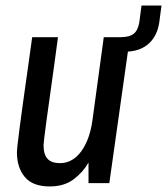

<svg xmlns="http://www.w3.org/2000/svg" viewBox="-20 -660 602 692"><path d="M562 -640 554 -579Q547 -532 518 -504.5Q489 -477 441 -474L374 0H299V-74Q279 -39 245 -13.5Q211 12 159 12Q98 12 69.5 -22Q41 -56 41 -111Q41 -138 81 -418L96 -526H189L176 -430Q137 -155 137 -137Q137 -103 151.5 -87.5Q166 -72 196 -72Q241 -72 272 -113.5Q303 -155 313 -225L354 -526H414Q446 -526 461.5 -538Q477 -550 482 -579L490 -640Z"/></svg>

Font: Archivo Narrow Medium
Style: Italic
Weight: 500
Italic angle: -8°
Designer: Hector Gatti
Foundry: Omnibus-Type
Version: Version 2.001